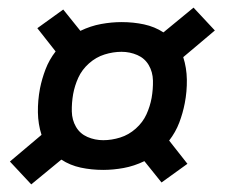

<svg xmlns="http://www.w3.org/2000/svg" viewBox="-20 -577 590 504"><path d="M62 -93 6 -153 89 -223Q80 -251 79.5 -282Q79 -313 85 -345Q90 -370 99.5 -395Q109 -420 126 -442L78 -503L146 -552L191 -496Q218 -509 245.5 -514Q273 -519 299 -519Q330 -519 358 -513Q386 -507 409 -492L488 -557L544 -497L461 -427Q470 -399 470.5 -368Q471 -337 465 -306Q460 -280 450.5 -255Q441 -230 424 -208L472 -147L404 -98L359 -154Q332 -141 304.5 -136Q277 -131 251 -131Q220 -131 192 -137Q164 -143 141 -158ZM251 -209Q273 -209 295.5 -216Q318 -223 336.5 -239.5Q355 -256 364.5 -277Q374 -298 378 -320Q382 -343 381.5 -365.5Q381 -388 370.5 -406Q360 -424 340.5 -432.5Q321 -441 299 -441Q277 -441 254.5 -434Q232 -427 213.5 -410.5Q195 -394 185.5 -373Q176 -352 172 -330Q168 -307 168.5 -284.5Q169 -262 179.5 -244Q190 -226 209.5 -217.5Q229 -209 251 -209Z"/></svg>

Font: Lode Dark
Style: Bold Italic
Weight: 700
Italic angle: -11°
Monospace: yes
Designer: Belleve Invis
Foundry: Belleve Invis
Version: Version 29.2.0; ttfautohint (v1.8.3)